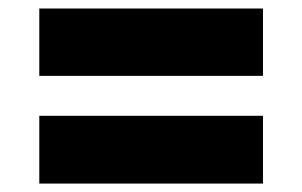

<svg xmlns="http://www.w3.org/2000/svg" viewBox="-20 -521 710 451"><path d="M72.3 -342.8V-501H597.7V-342.8ZM72.3 -89.8V-249H597.7V-89.8Z"/></svg>

Font: Inter Tight Black
Style: Regular
Weight: 900
Designer: Rasmus Andersson
Foundry: rsms
Version: Version 3.004; ttfautohint (v1.8.4.7-5d5b)